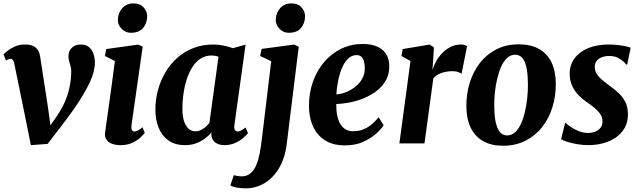

<svg xmlns="http://www.w3.org/2000/svg" viewBox="-20 -820 3658 1098"><path d="M62 -455Q59 -470 53.8 -476.8Q48.5 -483.5 40.5 -483.5Q32 -483.5 26 -480.8Q20 -478 14.5 -474L0 -509.5Q5 -514.5 21.8 -528.2Q38.5 -542 64.5 -553.8Q90.5 -565.5 122 -565.5Q150.5 -565.5 168.5 -557.5Q186.5 -549.5 196.2 -534.2Q206 -519 209.5 -497L253.5 -211.5L276.5 -46L234.5 -54L304.5 -155Q333.5 -197.5 351.5 -239Q369.5 -280.5 378.2 -323.8Q387 -367 387.5 -412.5Q387.5 -427.5 383.5 -441Q379.5 -454.5 375.5 -469Q371.5 -483.5 371.5 -499.5Q371.5 -527.5 390.5 -546.5Q409.5 -565.5 441.5 -565.5Q471 -565.5 488.8 -550.8Q506.5 -536 514.5 -512.2Q522.5 -488.5 522.5 -462Q523 -413 493.8 -350Q464.5 -287 412.8 -211.5Q361 -136 293 -50L252 3L156.5 10L120 -171.5Z M669.5 10Q639 10 618.2 1.2Q597.5 -7.5 587.8 -23.2Q578 -39 581 -60Q583.5 -82 588 -113.5Q592.5 -145 598 -184Q603.5 -223 610 -269Q616.5 -315 623.2 -366Q630 -417 637 -471L580 -500L587.5 -539.5L770.5 -565L796 -553L732 -104.5Q729.5 -86.5 734 -77.2Q738.5 -68 748.5 -68Q757.5 -68 768 -73.5Q778.5 -79 795 -92L808 -60Q802 -52 784.8 -35.2Q767.5 -18.5 738.5 -4.2Q709.5 10 669.5 10ZM728 -632.5Q697 -632.5 674.8 -656Q652.5 -679.5 654 -709.5Q656 -747.5 679.8 -774Q703.5 -800.5 745 -800.5Q781 -800.5 801.5 -777.5Q822 -754.5 821.5 -726Q821 -687 798.2 -659.8Q775.5 -632.5 728 -632.5Z M1320.5 -105.5Q1318 -85 1323.5 -76.5Q1329 -68 1339.5 -68Q1347 -68 1357.5 -73Q1368 -78 1384 -91L1398 -59Q1392.5 -50.5 1374 -33.8Q1355.5 -17 1327.2 -3.5Q1299 10 1263 10Q1231.5 10 1211 -5.2Q1190.5 -20.5 1188.5 -50.5L1190 -63.5Q1174.5 -45 1152.5 -28.2Q1130.5 -11.5 1102.2 -0.8Q1074 10 1038.5 10Q980 10 942.2 -17.5Q904.5 -45 886.5 -91.2Q868.5 -137.5 868.5 -193.5Q868.5 -249 882.8 -303Q897 -357 924.8 -404.5Q952.5 -452 992.8 -488.2Q1033 -524.5 1085.2 -545Q1137.5 -565.5 1200.5 -565.5Q1228.5 -565.5 1259.8 -559Q1291 -552.5 1312 -544.5L1384.5 -565ZM1229.5 -495.5Q1220.5 -499 1210.2 -500.8Q1200 -502.5 1189 -502.5Q1153.5 -502.5 1126 -484.2Q1098.5 -466 1079 -434.5Q1059.5 -403 1047 -363.5Q1034.5 -324 1028.8 -281.2Q1023 -238.5 1023 -198Q1023 -157 1032.2 -128Q1041.5 -99 1058.2 -84Q1075 -69 1097.5 -69Q1109.5 -69 1120.8 -73Q1132 -77 1142 -83.8Q1152 -90.5 1160.8 -99Q1169.5 -107.5 1177.5 -116.5Z M1620 1.5Q1610 83.5 1576.2 140.5Q1542.5 197.5 1493 227.2Q1443.5 257 1385.5 257Q1357 257 1332.2 252.5Q1307.5 248 1297.5 239.5L1317 182Q1324 184 1337.5 186.2Q1351 188.5 1361 188.5Q1392 188.5 1412.5 171.2Q1433 154 1445.5 124Q1458 94 1465.5 54.8Q1473 15.5 1478 -29L1531 -470L1467.5 -500L1476.5 -540.5L1662 -565L1688.5 -553ZM1631 -632.5Q1600 -632.5 1577.8 -656Q1555.5 -679.5 1557 -709.5Q1559 -747.5 1582.8 -774Q1606.5 -800.5 1648 -800.5Q1684 -800.5 1704.5 -777.5Q1725 -754.5 1724.5 -726Q1724 -687 1701.2 -659.8Q1678.5 -632.5 1631 -632.5Z M2174 -103.5Q2160.5 -82.5 2130.8 -55.5Q2101 -28.5 2056.2 -8.5Q2011.5 11.5 1952.5 11.5Q1896 11.5 1856.8 -7.5Q1817.5 -26.5 1793.2 -58.5Q1769 -90.5 1758 -130.5Q1747 -170.5 1747 -211.5Q1746.5 -288 1769.8 -353Q1793 -418 1834.5 -466.2Q1876 -514.5 1932 -541.5Q1988 -568.5 2053 -568.5Q2106 -568.5 2139.5 -552.5Q2173 -536.5 2189.2 -508.8Q2205.5 -481 2206 -446.5Q2207.5 -398.5 2187.8 -362.5Q2168 -326.5 2134.8 -300.8Q2101.5 -275 2061 -258.5Q2020.5 -242 1979.2 -234Q1938 -226 1903 -225Q1902.5 -189 1908.2 -160.2Q1914 -131.5 1926 -111.2Q1938 -91 1956.2 -80.2Q1974.5 -69.5 1998 -69.5Q2034.5 -69.5 2062 -81.8Q2089.5 -94 2110 -112.5Q2130.5 -131 2145.5 -149.5ZM2020.5 -505Q1990.5 -505 1969.2 -483.5Q1948 -462 1934.2 -427.8Q1920.5 -393.5 1913 -354.5Q1905.5 -315.5 1903.5 -280Q1922.5 -281 1945 -288Q1967.5 -295 1989.2 -308Q2011 -321 2029 -339.5Q2047 -358 2057.2 -382.2Q2067.5 -406.5 2066 -435.5Q2065 -470 2053.5 -487.5Q2042 -505 2020.5 -505Z M2264 0 2327.5 -471.5 2275.5 -499.5 2283 -539.5 2437 -565 2461.5 -549 2456 -458.5 2452.5 -419.5Q2461 -447 2476.2 -473Q2491.5 -499 2512.8 -520Q2534 -541 2560.2 -553.2Q2586.5 -565.5 2617 -565.5Q2629.5 -565.5 2638.2 -562.2Q2647 -559 2651 -556L2619.5 -397.5Q2616 -401.5 2602.2 -407.2Q2588.5 -413 2566 -413Q2550 -413 2534.2 -410.2Q2518.5 -407.5 2504.2 -402.5Q2490 -397.5 2478.2 -389.8Q2466.5 -382 2458 -371.5L2407.5 0Z M2946 -566.5Q3014 -566.5 3061.2 -540.8Q3108.5 -515 3133.2 -464.8Q3158 -414.5 3158.5 -342Q3159 -270 3138.8 -205.8Q3118.5 -141.5 3079.5 -92.2Q3040.5 -43 2984.2 -14.8Q2928 13.5 2856.5 13.5Q2790.5 13.5 2743.8 -12.5Q2697 -38.5 2672.2 -89Q2647.5 -139.5 2647 -211.5Q2646.5 -284 2666.8 -348.2Q2687 -412.5 2725.8 -461.5Q2764.5 -510.5 2820.2 -538.5Q2876 -566.5 2946 -566.5ZM2926.5 -507Q2900 -507 2880.2 -488.8Q2860.5 -470.5 2846.5 -439.5Q2832.5 -408.5 2823.5 -370.5Q2814.5 -332.5 2810.2 -292.2Q2806 -252 2806.5 -216Q2807 -151 2816.5 -113.8Q2826 -76.5 2842.2 -61Q2858.5 -45.5 2880 -45.5Q2906 -45.5 2925.8 -63.8Q2945.5 -82 2959.5 -112.8Q2973.5 -143.5 2982.2 -181.8Q2991 -220 2995.2 -260.2Q2999.5 -300.5 2999 -337.5Q2998.5 -403.5 2989.2 -440.2Q2980 -477 2964 -492Q2948 -507 2926.5 -507Z M3567 -451H3560.5Q3551 -465.5 3525.8 -482.8Q3500.5 -500 3464.5 -500Q3442 -500 3423.2 -493.2Q3404.5 -486.5 3393.2 -473.2Q3382 -460 3381.5 -439Q3381 -418 3391.2 -400Q3401.5 -382 3421.2 -365Q3441 -348 3468.5 -328Q3496 -308 3519.2 -286.2Q3542.5 -264.5 3556.8 -235.5Q3571 -206.5 3571 -165.5Q3571 -121.5 3552.5 -88.8Q3534 -56 3502.2 -34Q3470.5 -12 3429.8 -1Q3389 10 3343.5 10Q3313.5 10 3281.2 4.5Q3249 -1 3223.8 -9Q3198.5 -17 3189 -24.5L3212 -117.5H3215Q3225 -106.5 3245.5 -93Q3266 -79.5 3291.5 -69.5Q3317 -59.5 3343 -59.5Q3362.5 -59.5 3381.5 -66.2Q3400.5 -73 3413 -87.8Q3425.5 -102.5 3425.5 -126Q3425.5 -147.5 3414 -165.5Q3402.5 -183.5 3382.5 -200.8Q3362.5 -218 3335.5 -236Q3313 -251.5 3290.5 -273.8Q3268 -296 3253 -326.8Q3238 -357.5 3238 -400Q3238 -449.5 3266 -486.8Q3294 -524 3344.2 -544.8Q3394.5 -565.5 3460.5 -565.5Q3487 -565.5 3513 -562.5Q3539 -559.5 3558.8 -555.2Q3578.5 -551 3586.5 -547Z"/></svg>

Font: Merriweather 24pt ExtraBold
Style: Italic
Weight: 800
Italic angle: -7.8°
Version: Version 2.101